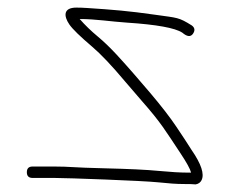

<svg xmlns="http://www.w3.org/2000/svg" viewBox="-20 -515 603 505"><path d="M50.6 -62C50.6 -72 55.6 -77 65.6 -77H122.6C165.8 -77 167.9 -74.3 255.8 -72.3C318.5 -70.8 365.6 -68.6 397.2 -65.5C428.8 -62.5 454.3 -61 473.6 -61H482.6C480.2 -70.6 470.9 -87.5 454.8 -111.7C414.8 -171.7 404.7 -190.9 352.6 -250L309.6 -300C274.3 -342.1 245.3 -372.7 222.6 -392C190.6 -419.2 170.6 -438.7 162.4 -450.7C146.9 -473.3 146.8 -495 180.6 -495C189.3 -495 198.6 -494.7 208.6 -494C278.4 -489.4 317.5 -486.3 388.9 -476.1C447.5 -467.7 449.2 -470.1 484.6 -448C492.6 -442 493.5 -434.7 487.4 -426C481.3 -417.4 472 -418.4 459.6 -429C440.8 -441.5 392.1 -450.4 313.6 -455.5C271.4 -458.3 231.5 -465 189.6 -465C203.7 -448.9 219.6 -433.5 237.2 -418.9C271.9 -390.1 302.9 -353.7 332.6 -320L375.6 -270C404.9 -235.3 427.6 -206 443.6 -182L465.6 -149C472.3 -139 478.3 -129.7 483.6 -121C509.3 -83.8 518.2 -57.2 510.1 -41C507.1 -35 501.9 -31.3 494.6 -30C488.6 -30.7 477.5 -31 461.4 -31C445.3 -31 423.3 -32.5 395.5 -35.5C357.4 -39.6 156.6 -47 122.6 -47H65.6C55.6 -47 50.6 -52 50.6 -62Z"/></svg>

Font: MewTooHand
Style: Reversed
Weight: 400
Designer: Mew Too, Robert Jablonski
Version: Version 0.77